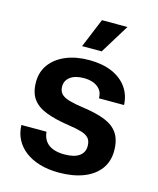

<svg xmlns="http://www.w3.org/2000/svg" viewBox="-113 -820 750 909"><g transform="rotate(15 262.5 -365.0)"><path d="M262 10Q209 10 167.5 -2.5Q126 -15 96.5 -37.5Q67 -60 50.5 -91.5Q34 -123 33 -162H156Q159 -133 173 -115Q187 -97 210.5 -88.5Q234 -80 265 -80Q313 -80 337.5 -97.5Q362 -115 362 -146Q362 -171 350.5 -184.5Q339 -198 314.5 -205.5Q290 -213 249 -219Q181 -229 136 -246.5Q91 -264 69 -295Q47 -326 47 -377Q47 -427 74.5 -464Q102 -501 151 -521.5Q200 -542 265 -542Q329 -542 376 -522Q423 -502 449.5 -465Q476 -428 478 -379H355Q355 -405 342.5 -421Q330 -437 309.5 -445Q289 -453 262 -453Q220 -453 196 -435.5Q172 -418 172 -388Q172 -366 184.5 -352.5Q197 -339 225 -331Q253 -323 297 -317Q361 -308 403.5 -291Q446 -274 467.5 -242Q489 -210 489 -157Q489 -104 460.5 -66.5Q432 -29 381 -9.5Q330 10 262 10ZM214 -597 273 -740H398L310 -597Z"/></g></svg>

Font: Mona Sans ExtraLight SemiBold
Style: Regular
Weight: 600
Version: Version 2.000